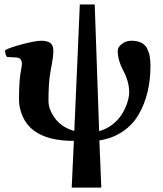

<svg xmlns="http://www.w3.org/2000/svg" viewBox="-20 -628 737 868"><path d="M65.9 -174.8Q65.9 -249.5 71.8 -291Q73.2 -302.7 76.2 -317.4Q79.1 -332.5 79.1 -340.8Q79.1 -348.6 75.4 -355.7Q71.8 -362.8 66.9 -365.2Q63 -367.2 52.7 -368.2Q42.5 -369.1 28.8 -369.6Q15.1 -370.1 12.2 -370.1Q2.9 -381.3 2.9 -400.9Q22 -412.6 81.3 -428.2Q140.6 -443.8 166 -443.8Q193.8 -443.8 207.5 -433.6Q221.2 -423.3 221.2 -398.9Q221.2 -384.3 219 -367.2Q216.8 -350.1 212.6 -328.6Q208.5 -307.1 207 -296.9Q199.2 -251.5 199.2 -171.9Q199.2 -132.3 229.7 -91.8Q260.3 -51.3 315.9 -36.1Q320.8 -131.8 329.3 -339.8Q337.9 -547.9 340.8 -607.9H408.2L428.2 -35.2Q461.9 -44.4 489.3 -65.9Q516.6 -87.4 532.2 -113.5Q547.9 -139.6 555.9 -165.3Q564 -190.9 564 -211.9Q564 -259.8 536.1 -311Q512.2 -356.4 512.2 -398.9Q512.2 -415 531 -429.4Q549.8 -443.8 573.2 -443.8Q601.1 -443.8 619.1 -434.6Q637.2 -425.3 645.8 -407.5Q654.3 -389.6 657.2 -371.6Q660.2 -353.5 660.2 -328.1Q660.2 -265.6 646.7 -210.7Q633.3 -155.8 606.4 -109.6Q579.6 -63.5 534.2 -33Q488.8 -2.4 429.2 6.8L438 220.2H304.2L314 8.8Q196.8 9.3 133.8 -37.1Q100.6 -61.5 83 -100.6Q65.9 -140.1 65.9 -174.8Z"/></svg>

Font: Linux Libertine G
Style: Bold
Weight: 700
Designer: Philipp H. Poll
Foundry: Philipp H. Poll
Version: Version 5.0.3